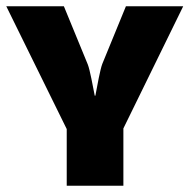

<svg xmlns="http://www.w3.org/2000/svg" viewBox="-27 -590 602 610"><path d="M555 -570H373L298 -387C291 -369 282 -317 276 -286H274C268 -316 259 -367 252 -385L176 -570H-7L185 -180V0H365V-182Z"/></svg>

Font: FilmFarsi Display
Style: Regular
Weight: 400
Designer: Borna Izadpanah
Foundry: Borna Izadpanah
Version: Version 1.000;PS 001.000;hotconv 1.0.88;makeotf.lib2.5.64775